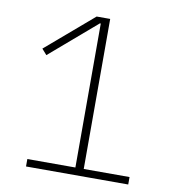

<svg xmlns="http://www.w3.org/2000/svg" viewBox="-79 -768 758 838"><g transform="rotate(10 300.0 -349.0)"><path d="M545 0H92V-33H305V-671H301L95 -494L73 -519L282 -698H342V-33H545Z"/></g></svg>

Font: IBM Plex Sans ExtraLight
Style: Regular
Weight: 250
Designer: Mike Abbink, Paul van der Laan, Pieter van Rosmalen
Foundry: Bold Monday
Version: Version 3.201